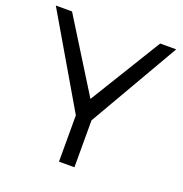

<svg xmlns="http://www.w3.org/2000/svg" viewBox="-126 -811 878 923"><g transform="rotate(20 312.5 -350.0)"><path d="M4 -700H87L314 -335L538 -700H620L354 -240V0H275V-237Z"/></g></svg>

Font: Trueno
Style: Lt
Weight: 300
Designer: Julieta Ulanovsky
Foundry: Julieta Ulanovsky
Version: Version 3.001b